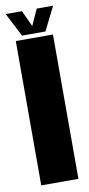

<svg xmlns="http://www.w3.org/2000/svg" viewBox="-98 -751 365 786"><g transform="rotate(-10 84.5 -358.0)"><path d="M7.5 0V-600H162V0ZM36.5 -617.5 -14 -716H53.5L84.5 -649L115 -716H183L134 -617.5Z"/></g></svg>

Font: Anybody UltraCondensed ExtraBold
Style: Regular
Weight: 800
Width: 1
Designer: Tyler Finck
Foundry: Etcetera Type Company
Version: Version 1.010; ttfautohint (v1.8.3) -l 8 -r 50 -G 200 -x 14 